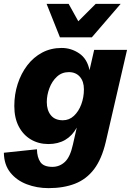

<svg xmlns="http://www.w3.org/2000/svg" viewBox="-41 -758 677 993"><path d="M210 215Q150 215 97.5 195Q45 175 12.5 134.5Q-20 94 -21 32L150 14Q151 56 168 80.5Q185 105 230 105Q267 105 294.5 79.5Q322 54 336 -10L356 -98Q309 -13 209 -13Q159 -13 119 -36.5Q79 -60 56 -104Q33 -148 33 -210Q33 -270 50.5 -324Q68 -378 100 -420Q132 -462 177 -486Q222 -510 278 -510Q327 -510 368.5 -482Q410 -454 422 -395L446 -500H616L506 -24Q485 65 445.5 117Q406 169 347 192Q288 215 210 215ZM284 -136Q317 -136 341.5 -159Q366 -182 379.5 -218.5Q393 -255 393 -296Q393 -337 372 -361Q351 -385 315 -385Q279 -385 253.5 -361.5Q228 -338 214.5 -302Q201 -266 201 -230Q201 -188 222 -162Q243 -136 284 -136ZM269 -565 200 -738H314L364 -648L454 -738H583L434 -565Z"/></svg>

Font: Work Sans
Style: Bold Italic
Weight: 700
Italic angle: -13°
Designer: Wei Huang
Foundry: Wei Huang
Version: Version 2.010; ttfautohint (v1.8.3)